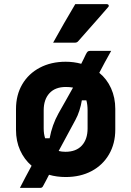

<svg xmlns="http://www.w3.org/2000/svg" viewBox="-20 -851 640 936"><path d="M347 -831H500Q507 -831 509.5 -826Q512 -821 507 -816Q482 -787 460 -762Q438 -737 414.5 -710.5Q391 -684 362 -651Q356 -643 345 -643H239Q265 -690 292 -737Q319 -784 347 -831ZM300 -550Q340 -550 376 -540Q382 -552 387.5 -563Q393 -574 398 -585Q404 -597 408 -600Q412 -603 420 -603H522Q506 -575 491.5 -548Q477 -521 464 -496Q501 -466 521.5 -420.5Q542 -375 542 -320V-219Q542 -151 511.5 -98.5Q481 -46 426.5 -17Q372 12 300 12Q257 12 219 1Q211 17 203.5 31Q196 45 190 56Q186 65 176 65H77Q88 44 104.5 12Q121 -20 134 -43Q98 -74 78 -118.5Q58 -163 58 -218V-319Q58 -388 88.5 -440Q119 -492 174 -521Q229 -550 300 -550ZM301 -427Q249 -427 221 -396.5Q193 -366 193 -313V-225Q193 -198 200 -177H222Q234 -242 265 -298Q283 -330 301 -361.5Q319 -393 336 -424Q320 -427 301 -427ZM348 -267Q328 -229 307 -191Q286 -153 266 -115Q281 -111 299 -111Q351 -111 379 -141.5Q407 -172 407 -225V-313Q407 -341 401 -362H379Q375 -337 367 -312Q359 -287 348 -267Z"/></svg>

Font: Recursive Sn Lnr St
Style: Bold
Weight: 700
Version: Version 1.079;hotconv 1.0.112;makeotfexe 2.5.65598; ttfautoh